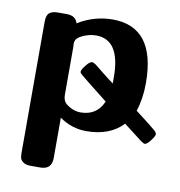

<svg xmlns="http://www.w3.org/2000/svg" viewBox="-76 -539 754 805"><g transform="rotate(10 300.5 -137.0)"><path d="M60.1 147V-410.2Q60.1 -438 72 -448Q84 -458 108.9 -458H146Q184.1 -458 192.9 -426.8Q260.7 -468.8 339.8 -469.2Q522.9 -469.2 522.9 -230Q522.9 -164.1 504.9 -109.9Q572.8 -58.1 588.9 -43.9Q601.1 -34.2 601.1 -26.1Q601.1 -18.1 585.9 1.5Q570.8 21 562 21Q557.1 21 545.2 12.5Q533.2 3.9 466.8 -47.9Q410.6 11.2 311 11.2Q249 11.2 196.8 -25.9V146Q196.8 194.8 147.9 194.8H106Q85.9 194.8 75 186.5Q64 178.2 62 169.2Q60.1 160.2 60.1 147ZM195.8 -339.8Q195.8 -337.9 196.3 -335Q196.8 -332 196.8 -330.1V-124Q196.8 -99.1 210 -86.9Q240.7 -62 273.9 -62Q342.8 -62 370.1 -125Q252 -217.8 247.1 -224.1Q245.1 -227.1 245.1 -231Q245.1 -238.8 260.5 -258.3Q275.9 -277.8 285.2 -277.8Q292 -277.8 301.5 -271Q311 -264.2 335.9 -243.7Q360.8 -223.1 386.2 -205.1V-231Q386.2 -391.1 283.2 -391.1Q256.3 -391.1 229.2 -379.2Q202.1 -367.2 198.2 -353Q195.8 -344.7 195.8 -339.8Z"/></g></svg>

Font: CMU Sans Serif
Style: Bold
Weight: 700
Version: Version 0.7.0